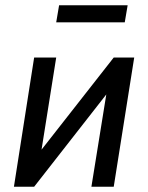

<svg xmlns="http://www.w3.org/2000/svg" viewBox="-20 -711 562 731"><path d="M33 0 110 -492H194L130 -90H98L413 -492H491L413 0H328L393 -403H425L110 0ZM194 -626 205 -691H466L455 -626Z"/></svg>

Font: Nunito Sans 10pt Condensed SemiBold
Style: Italic
Weight: 600
Width: 3
Italic angle: -9°
Designer: Vernon Adams
Foundry: Vernon Adams
Version: Version 3.101;gftools[0.9.27]